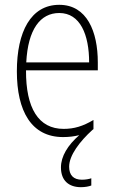

<svg xmlns="http://www.w3.org/2000/svg" viewBox="-20 -625 475 797"><path d="M267 67C267 20 311 -38 364 -86C365 -87 366 -88 368 -89V-127C324 -101 288 -90 244 -90C140 -90 87 -176 88 -333H386V-366C386 -494 341 -605 226 -605C108 -605 50 -493 50 -329C50 -164 110 -56 242 -56C267 -56 289 -59 309 -64C261 -22 233 24 233 70C233 125 266 152 316 152C333 152 349 149 359 145V115C351 118 336 121 320 121C285 121 267 102 267 67ZM226 -571C313 -571 350 -481 350 -366H89C96 -503 147 -571 226 -571Z"/></svg>

Font: Noto Sans Malayalam UI Condensed ExtraLight
Style: Regular
Weight: 200
Width: 3
Designer: Jelle Bosma - Monotype Design Team
Foundry: Monotype Imaging Inc.
Version: Version 2.104